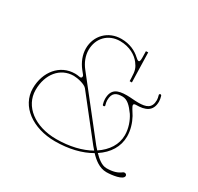

<svg xmlns="http://www.w3.org/2000/svg" viewBox="-112 -609 769 746"><g transform="rotate(30 272.5 -236.0)"><path d="M136 -371C136 -343 147 -315 166 -291L178 -276C179.5 -274.5 180 -272 180 -269.5C180 -266 178 -262.5 172.5 -262.5C171.5 -262.5 170.5 -262.5 169 -263C161.5 -264.5 154.5 -265 149 -265C82 -265 35 -208 35 -133.5C35 -53.5 112 2 212 2C274 2 328 -11.5 369 -35.5C387.5 -15.5 413.5 6 445 6C469 6 518 -0.5 518 -19C518 -24.5 513 -28 508 -28C506 -28 503 -27 501 -25.5C486.5 -14 467 -7.5 438 -7.5C416.5 -7.5 396 -25 379.5 -42C421.5 -69.5 446 -108.5 446 -154.5C446 -182.5 437 -211 424.5 -234C414 -252 404 -264.5 404 -272C404 -276 408 -278 414.5 -278C455 -278 485.5 -289.5 485.5 -333.5C485.5 -341 484 -349 481.5 -357.5C481 -358.5 479.5 -361.5 476.5 -361.5C473 -361.5 471.5 -358.5 471.5 -356.5C471.5 -355.5 472 -355 472 -354.5C474 -347 475.5 -340.5 475.5 -334.5C475.5 -297.5 452 -290 417.5 -290C400.5 -290 383 -292.5 365.5 -292.5C323.5 -292.5 298.5 -282 298.5 -238C298.5 -230.5 300 -223 302.5 -214.5C303.5 -211.5 306 -211 307.5 -211C309.5 -211 312.5 -212.5 312.5 -215.5C312.5 -216 312.5 -217 312 -217.5C310 -224.5 308.5 -231.5 308.5 -237.5C308.5 -272 325.5 -280 353 -280C375 -280 391.5 -263 411 -236C425 -214.5 436 -184.5 436 -154.5C436 -112.5 412.5 -76 372.5 -49.5L360 -63.5L176 -297C158 -319.5 148 -345.5 148 -371C148 -423.5 184.5 -462 237.5 -462C281 -462 312 -442 328 -421C342 -402.5 345.5 -391.5 346.5 -360L347 -345.5H357L353.5 -478.5L343.5 -478C344 -464 344 -455.5 344 -448C344 -435 342 -430.5 338 -430.5C334.5 -430.5 329 -434 323.5 -439.5C304 -457.5 275.5 -472 237.5 -472C179 -472 136 -428.5 136 -371ZM362.5 -43C324 -21 272 -8 212 -8C115 -8 47.5 -61 47.5 -133.5C47.5 -204 88.5 -255 149 -255C166 -255 200.5 -247.5 210.5 -234.5L350 -57.5Z"/></g></svg>

Font: ZnikomitSC
Style: Regular
Weight: 100
Designer: gluk
Foundry: gluk
Version: Version 0.55